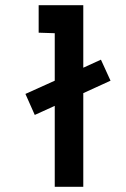

<svg xmlns="http://www.w3.org/2000/svg" viewBox="-20 -720 485 740"><path d="M301 0V-361L406 -409L369 -490L301 -459V-700H129V-594L191 -592V-409L78 -358L114 -277L191 -312V0Z"/></svg>

Font: Advent Pro
Style: Bold
Weight: 700
Designer: Andreas Kalpakidis
Foundry: Andreas Kalpakidis
Version: Version 2.002 2008